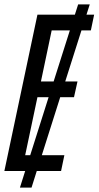

<svg xmlns="http://www.w3.org/2000/svg" viewBox="-20 -781 450 877"><path d="M0 0H95L71 76H124L148 0H259L274 -72H171L255 -337H318L334 -409H278L352 -642H395L410 -714H375L390 -761H337L322 -714H151ZM167 -409 216 -642H299L225 -409ZM95 -72 151 -337H202L118 -72Z"/></svg>

Font: Noto Sans ExtraCondensed
Style: Italic
Weight: 400
Width: 2
Italic angle: -12°
Designer: Monotype Design Team
Foundry: Monotype Imaging Inc.
Version: Version 2.013